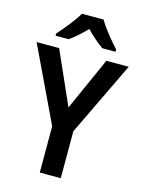

<svg xmlns="http://www.w3.org/2000/svg" viewBox="-136 -1016 817 1095"><g transform="rotate(15 272.0 -468.5)"><path d="M336 -937H208C184 -894 130 -829 95 -790V-777H172C202 -798 238 -829 271 -864C304 -829 340 -799 371 -777H449V-790C413 -830 360 -893 336 -937ZM272 -401 133 -714H0L210 -273V0H334V-277L544 -714H412Z"/></g></svg>

Font: Noto Sans Myanmar SemiCondensed SemiBold
Style: Regular
Weight: 600
Width: 4
Designer: Monotype Design Team
Foundry: Monotype Imaging Inc.
Version: Version 2.107